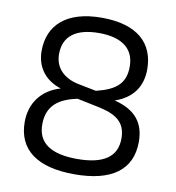

<svg xmlns="http://www.w3.org/2000/svg" viewBox="-76 -723 737 802"><g transform="rotate(10 292.0 -322.0)"><path d="M292 -654C142 -654 68 -583 68 -474C68 -413 99 -357 174 -333C93 -310 50 -247 50 -170C50 -51 135 10 292 10C450 10 534 -51 534 -170C534 -250 495 -300 405 -323C487 -351 516 -410 516 -474C516 -583 446 -654 292 -654ZM320 -349 244 -364C180 -377 142 -416 142 -474C142 -551 196 -589 292 -589C389 -589 442 -549 442 -473C442 -401 403 -369 320 -349ZM292 -55C183 -55 124 -92 124 -172C124 -252 173 -287 251 -303L338 -285C417 -269 460 -242 460 -171C460 -92 402 -55 292 -55Z"/></g></svg>

Font: Kanit Light
Style: Regular
Weight: 300
Designer: Katatrad Team
Foundry: CadsonDemak
Version: Version 1.000;PS 001.000;hotconv 1.0.88;makeotf.lib2.5.64775